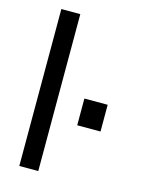

<svg xmlns="http://www.w3.org/2000/svg" viewBox="-115 -829 676 898"><g transform="rotate(15 222.5 -380.0)"><path d="M160.2 0H68.4V-759.8H160.2ZM393.6 -253.9H280.8V-383.3H393.6Z"/></g></svg>

Font: IranNastaliq
Style: Regular
Weight: 400
Designer: Hossein Zahedi
Version: Version 1.5